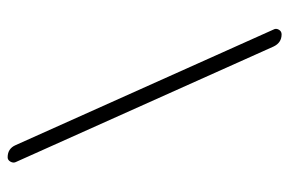

<svg xmlns="http://www.w3.org/2000/svg" viewBox="-156 -614 811 540"><g transform="rotate(90 250.0 -344.5)"><path d="M388.7 17.6 63.5 -708Q59.6 -714.8 64 -722.7Q68.4 -730.5 77.1 -730.5Q100.6 -730.5 111.3 -708L436.5 17.6Q439.5 24.4 435.1 32.2Q430.7 40 422.9 40Q398.4 40 388.7 17.6Z"/></g></svg>

Font: Rounded Mgen+ 1m light
Style: Regular
Weight: 200
Designer: [Source Han Sans]
Ryoko NISHIZUKA  (kana & ideographs); Paul D. Hunt (Latin, Greek & Cyrillic); Wenlong ZHANG  (bopomofo
Version: Version 1.059.20150602